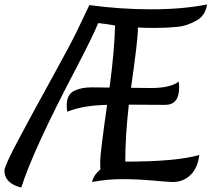

<svg xmlns="http://www.w3.org/2000/svg" viewBox="-35 -813 996 866"><path d="M587 -683Q587 -634 556 -417Q597 -416 646 -416Q734 -416 771 -445Q773 -429 773 -419Q773 -340 710 -340Q601 -340 546 -341Q530 -197 530 -84Q761 -84 864 -114Q857 -56 824.5 -24Q792 8 743 8Q729 8 656.5 1.5Q584 -5 516 -5Q448 -5 380 8Q388 -25 418 -49Q417 -55 417 -88Q417 -121 448 -340Q339 -338 268 -309Q266 -327 266 -338Q266 -386 298 -402.5Q330 -419 378.5 -419Q427 -419 459 -418Q481 -579 484 -698Q437 -706 408 -709Q383 -648 310 -508Q114 -136 61 33Q-15 14 -15 -44Q-15 -64 48.5 -183.5Q112 -303 198.5 -459.5Q285 -616 316 -681L368 -790Q507 -771 648 -771Q789 -771 899 -793Q891 -741 849 -719Q804 -695 766 -692Q718 -687 666 -687Q614 -687 587 -689Z"/></svg>

Font: Merienda
Style: Regular
Weight: 400
Designer: Eduardo Rodriguez Tunni
Foundry: Eduardo Rodriguez Tunni
Version: Version 1.001